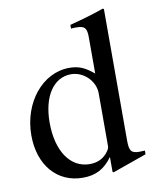

<svg xmlns="http://www.w3.org/2000/svg" viewBox="-80 -744 659 816"><g transform="rotate(-10 250.0 -336.5)"><path d="M491 -42V-58C474 -57 473 -57 468 -57C432 -57 424 -68 424 -114V-681L419 -683C371 -666 336 -656 272 -639V-623C280 -624 286 -624 294 -624C331 -624 340 -614 340 -573V-417C302 -449 275 -460 235 -460C120 -460 27 -347 27 -205C27 -77 101 10 212 10C268 10 306 -10 340 -57V7L344 10ZM340 -102C340 -95 334 -84 325 -74C307 -53 282 -42 251 -42C167 -42 113 -122 113 -245C113 -358 162 -432 238 -432C292 -432 340 -385 340 -332Z"/></g></svg>

Font: STIXGeneral
Style: Regular
Weight: 400
Designer: MicroPress Inc., with final additions and corrections provided by Coen Hoffman, Elsevier (retired)
Version: Version 1.1.0